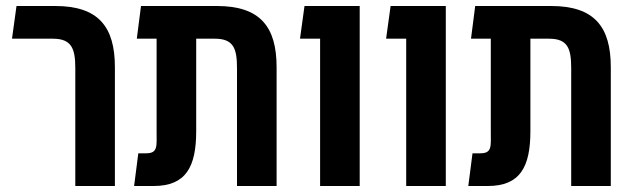

<svg xmlns="http://www.w3.org/2000/svg" viewBox="-20 -620 2102 640"><path d="M231 0H363V-396C363 -531 308 -600 164 -600H35L20 -491H156C218 -491 231 -459 231 -393Z M427 0H492C600 0 634 -64 634 -183V-491H696C758 -491 770 -459 770 -393V0H902V-396C902 -531 847 -600 703 -600H450L436 -491H502V-182C502 -133 507 -109 467 -109H441Z M1047 0H1179V-600H995L980 -491H1047Z M1334 0H1466V-600H1282L1267 -491H1334Z M1541 0H1606C1714 0 1748 -64 1748 -183V-491H1810C1872 -491 1884 -459 1884 -393V0H2016V-396C2016 -531 1961 -600 1817 -600H1564L1550 -491H1616V-182C1616 -133 1621 -109 1581 -109H1555Z"/></svg>

Font: Noto Sans Hebrew ExtraCondensed SemiBold
Style: Regular
Weight: 600
Width: 2
Designer: Ben Nathan
Foundry: Google LLC
Version: Version 3.001